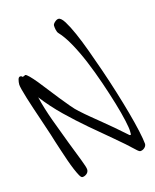

<svg xmlns="http://www.w3.org/2000/svg" viewBox="-109 -752 691 857"><g transform="rotate(-15 236.0 -323.0)"><path d="M473 -39Q473 -29 464 -21Q455 -13 444 -13Q442 -13 438 -15.5Q434 -18 432 -20Q390 -60 343 -99Q296 -138 248 -179Q200 -220 153.5 -265Q107 -310 66 -363Q79 -309 101 -248.5Q123 -188 143.5 -135Q164 -82 179 -43.5Q194 -5 194 5Q194 17 184.5 24.5Q175 32 165 32Q159 32 152 19.5Q145 7 136.5 -13Q128 -33 119.5 -57.5Q111 -82 103 -106.5Q95 -131 88 -152.5Q81 -174 77 -188L50 -269Q41 -295 32 -322.5Q23 -350 15.5 -374Q8 -398 3.5 -416Q-1 -434 -1 -440Q-1 -451 2 -462.5Q5 -474 13 -474Q18 -474 20 -471.5Q22 -469 24 -469L36 -474Q41 -474 53.5 -461.5Q66 -449 82.5 -429Q99 -409 118 -384Q137 -359 156.5 -335Q176 -311 193.5 -290Q211 -269 225 -257Q247 -237 269 -219Q291 -201 313.5 -182.5Q336 -164 361 -143Q386 -122 416 -95Q417 -94 421 -94Q423 -94 423 -99Q423 -104 423 -111Q423 -125 415 -161.5Q407 -198 392.5 -246.5Q378 -295 359 -350.5Q340 -406 318.5 -457.5Q297 -509 273.5 -551Q250 -593 228 -616Q222 -622 219.5 -634Q217 -646 217 -654Q217 -661 226.5 -669.5Q236 -678 244 -678Q256 -678 271 -654Q286 -630 303 -591.5Q320 -553 337.5 -505Q355 -457 372 -408Q392 -350 409.5 -293.5Q427 -237 440.5 -188Q454 -139 462.5 -100Q471 -61 473 -39Z"/></g></svg>

Font: Reenie Beanie
Style: Regular
Weight: 500
Designer: James Grieshaber
Foundry: James Grieshaber
Version: Version 1.000